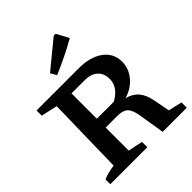

<svg xmlns="http://www.w3.org/2000/svg" viewBox="-245 -1053 1200 1200"><g transform="rotate(-45 355.0 -453.5)"><path d="M613 -68 704 -47V0H491L462 -178Q453 -230 431 -250.5Q409 -271 362 -271H258V-67L355 -47V0H28V-42Q59 -58 125 -68L136 -582L28 -606V-652H401Q502 -652 562 -608Q622 -564 622 -490Q622 -429 582 -381Q542 -333 476 -313Q526 -300 554 -266.5Q582 -233 593 -173ZM375 -573H258V-349H408Q491 -395 491 -467Q491 -517 460.5 -545Q430 -573 375 -573ZM275 -717 252 -757 435 -907H451L495 -825Q441 -794 386 -767.5Q331 -741 275 -717Z"/></g></svg>

Font: Piazzolla SemiBold
Style: Regular
Weight: 600
Designer: Juan Pablo del Peral
Foundry: Huerta Tipografica
Version: Version 1.330